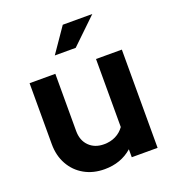

<svg xmlns="http://www.w3.org/2000/svg" viewBox="-136 -842 864 957"><g transform="rotate(-20 296.5 -364.0)"><path d="M256.4 10Q195.9 10 149.4 -16.3Q102.8 -42.6 76.6 -89.7Q50.3 -136.8 50.3 -197.6V-521H186.9V-217.6Q186.9 -167.8 216.7 -137.9Q246.5 -107.9 295.5 -107.9Q330.4 -107.9 357.7 -121.6Q385 -135.3 402.7 -160.2V-521H539.7V0H402.7V-42.3Q343 10 256.4 10ZM215.7 -607.9 305.4 -738.2H462L326.5 -607.9Z"/></g></svg>

Font: Red Hat Display VF
Style: Regular
Weight: 300
Designer: Pentagram, MCKL
Foundry: Pentagram, MCKL
Version: Version 1.023